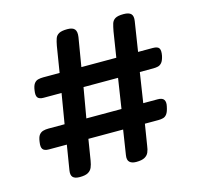

<svg xmlns="http://www.w3.org/2000/svg" viewBox="-103 -807 969 929"><g transform="rotate(-15 381.5 -342.5)"><path d="M185 11Q161 11 151 0.5Q141 -10 145 -34L165 -157H75Q53 -157 45 -167.5Q37 -178 41 -203Q44 -227 52 -237.5Q60 -248 72 -251.5Q84 -255 99 -255H180L205 -405H115Q94 -405 86 -415Q78 -425 82 -450Q85 -473 93 -484Q101 -495 113 -498Q125 -501 139 -501H221L242 -631Q246 -653 251 -667Q256 -681 269.5 -688.5Q283 -696 312 -696Q338 -696 348 -684Q358 -672 354 -645L330 -501H505L525 -628Q529 -650 533.5 -665Q538 -680 551 -688Q564 -696 593 -696Q620 -696 630.5 -685Q641 -674 637 -649L614 -501H688Q712 -501 719 -490Q726 -479 721 -453Q716 -430 707.5 -420Q699 -410 688 -407.5Q677 -405 665 -405H597L574 -255H647Q670 -255 677.5 -243Q685 -231 680 -210Q675 -185 667 -174Q659 -163 648 -160Q637 -157 624 -157H556L539 -51Q537 -33 531 -19Q525 -5 510.5 3Q496 11 468 11Q446 11 435 0.5Q424 -10 428 -34L447 -157H273L256 -52Q253 -33 247 -19Q241 -5 227 3Q213 11 185 11ZM289 -255H465L488 -405H315Z"/></g></svg>

Font: Fredoka Medium
Style: Regular
Weight: 500
Designer: Ben Nathan
Foundry: Milena B. Brandão, Ben Nathan
Version: Version 2.001